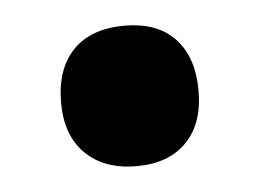

<svg xmlns="http://www.w3.org/2000/svg" viewBox="-29 -210 347 256"><g transform="rotate(-5 144.0 -82.0)"><path d="M52 -81Q52 -126 76 -151Q100 -176 145 -176Q189 -176 212.5 -151Q236 -126 236 -81Q236 -37 212 -12.5Q188 12 145 12Q102 12 77 -12.5Q52 -37 52 -81Z"/></g></svg>

Font: Noto Sans Kannada ExtraCondensed Black
Style: Regular
Weight: 900
Width: 2
Designer: Jelle Bosma - Monotype Design Team
Foundry: Monotype Imaging Inc.
Version: Version 2.005; ttfautohint (v1.8.4.7-5d5b)